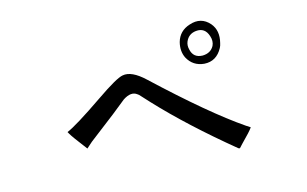

<svg xmlns="http://www.w3.org/2000/svg" viewBox="-55 -642 1030 644"><g transform="rotate(-10 460.0 -319.5)"><path d="M707 -440Q689 -398 647 -397Q608 -397 587 -429Q573 -452 578 -483Q585 -520 621 -535Q662 -553 693 -523Q718 -498 711 -456Q710 -447 707 -440ZM682 -485Q669 -516 638 -510Q612 -505 604 -480Q600 -467 605 -453Q614 -423 646 -425Q674 -428 684 -451Q690 -467 682 -485ZM763 -160Q756 -147 725 -110Q719 -103 715 -97L710 -98Q555 -204 447 -301Q415 -330 413 -332Q411 -333 408 -335Q388 -348 360 -326L315 -283L230 -205Q220 -195 211 -185Q167 -233 159 -245Q157 -248 155 -251Q185 -266 280 -344Q349 -401 370 -406Q401 -415 448 -378Q634 -232 748 -168Q756 -164 763 -160Z"/></g></svg>

Font: cwTeXYen
Style: Medium
Weight: 500
Version: Version 1.17